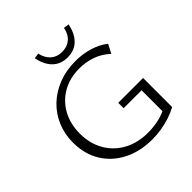

<svg xmlns="http://www.w3.org/2000/svg" viewBox="-230 -1016 1181 1181"><g transform="rotate(-45 360.0 -426.0)"><path d="M418 9Q311 9 229.5 -32.5Q148 -74 102.5 -148.5Q57 -223 57 -323Q57 -397 84 -460Q111 -523 159.5 -569Q208 -615 274.5 -641Q341 -667 422 -667Q483 -667 539.5 -650.5Q596 -634 640 -600L610 -542Q565 -583 513.5 -600.5Q462 -618 409 -618Q323 -618 259.5 -581Q196 -544 161 -479.5Q126 -415 126 -332Q126 -245 164.5 -178.5Q203 -112 271 -75.5Q339 -39 428 -39Q478 -39 526 -50.5Q574 -62 615 -87L583 -47V-252H427V-299H643V-46Q610 -28 573 -16Q536 -4 497 2.5Q458 9 418 9ZM405 -716Q346 -716 308.5 -752.5Q271 -789 258 -856L293 -861Q303 -815 332 -789.5Q361 -764 405 -764Q449 -764 478.5 -789Q508 -814 517 -861L552 -856Q539 -789 501.5 -752.5Q464 -716 405 -716Z"/></g></svg>

Font: Ysabeau Office Light
Style: Regular
Weight: 300
Designer: Christian Thalmann (Catharsis Fonts)
Version: Version 2.001;gftools[0.9.30]; featfreeze: tnum,lnum,ss02